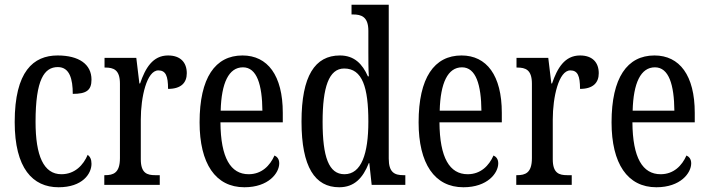

<svg xmlns="http://www.w3.org/2000/svg" viewBox="-20 -780 2989 810"><path d="M227 10C328 10 366 -47 366 -89C366 -108 360 -119 350 -127C332 -84 296 -45 239 -45C164 -45 130 -123 130 -266C130 -445 167 -497 224 -497C274 -497 287 -446 287 -384C343 -384 366 -398 366 -444C366 -509 313 -546 223 -546C121 -546 42 -479 42 -265C42 -70 118 10 227 10Z M420 0H654V-41H635C601 -41 574 -49 574 -108V-276C574 -370 599 -483 648 -483C679 -483 689 -460 689 -405C744 -405 768 -431 768 -471C768 -516 742 -546 689 -546C624 -546 593 -492 571 -428H568L555 -536H421V-495H424C459 -495 486 -486 486 -427V-113C486 -50 458 -41 423 -41H420Z M1011 10C1113 10 1158 -50 1158 -91C1158 -109 1149 -119 1138 -124C1119 -81 1084 -45 1029 -45C953 -45 911 -114 910 -264H1173V-304C1173 -462 1109 -546 1003 -546C888 -546 822 -452 822 -264C822 -90 889 10 1011 10ZM1087 -313H911C914 -430 945 -496 1005 -496C1064 -496 1086 -422 1087 -313Z M1411 10C1475 10 1511 -29 1536 -92H1538L1548 0H1690V-41H1682C1645 -41 1620 -52 1620 -111V-760H1463V-719H1469C1504 -719 1534 -710 1534 -650V-563C1534 -526 1534 -489 1536 -458H1532C1509 -510 1475 -546 1414 -546C1309 -546 1252 -460 1252 -267C1252 -75 1309 10 1411 10ZM1433 -45C1367 -45 1341 -118 1341 -266C1341 -411 1367 -491 1432 -491C1509 -491 1534 -411 1534 -267C1534 -132 1505 -45 1433 -45Z M1935 10C2037 10 2082 -50 2082 -91C2082 -109 2073 -119 2062 -124C2043 -81 2008 -45 1953 -45C1877 -45 1835 -114 1834 -264H2097V-304C2097 -462 2033 -546 1927 -546C1812 -546 1746 -452 1746 -264C1746 -90 1813 10 1935 10ZM2011 -313H1835C1838 -430 1869 -496 1929 -496C1988 -496 2010 -422 2011 -313Z M2158 0H2392V-41H2373C2339 -41 2312 -49 2312 -108V-276C2312 -370 2337 -483 2386 -483C2417 -483 2427 -460 2427 -405C2482 -405 2506 -431 2506 -471C2506 -516 2480 -546 2427 -546C2362 -546 2331 -492 2309 -428H2306L2293 -536H2159V-495H2162C2197 -495 2224 -486 2224 -427V-113C2224 -50 2196 -41 2161 -41H2158Z M2749 10C2851 10 2896 -50 2896 -91C2896 -109 2887 -119 2876 -124C2857 -81 2822 -45 2767 -45C2691 -45 2649 -114 2648 -264H2911V-304C2911 -462 2847 -546 2741 -546C2626 -546 2560 -452 2560 -264C2560 -90 2627 10 2749 10ZM2825 -313H2649C2652 -430 2683 -496 2743 -496C2802 -496 2824 -422 2825 -313Z"/></svg>

Font: Noto Serif Armenian ExtraCondensed
Style: Regular
Weight: 400
Width: 2
Designer: Monotype Design Team
Foundry: Monotype Imaging Inc.
Version: Version 2.008